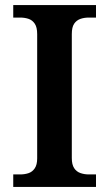

<svg xmlns="http://www.w3.org/2000/svg" viewBox="-20 -734 428 754"><path d="M32 0V-49H59Q77 -49 92 -54Q107 -59 116.5 -73Q126 -87 126 -112V-600Q126 -627 116.5 -641Q107 -655 92 -660Q77 -665 59 -665H32V-714H357V-665H329Q310 -665 295 -659.5Q280 -654 271 -640.5Q262 -627 262 -600V-113Q262 -88 271 -74Q280 -60 295.5 -54.5Q311 -49 329 -49H357V0Z"/></svg>

Font: Noto Serif Khmer SemiBold
Style: Regular
Weight: 600
Version: Version 2.003